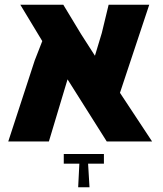

<svg xmlns="http://www.w3.org/2000/svg" viewBox="-20 -599 689 813"><path d="M624 0H432L266 -263L187 0H15L127 -343L159 -425L66 -579H248L323 -455L382 -363L411 -459L440 -579H612L488 -206ZM420 53V94H353L359 194H311L316 94H250V53Z"/></svg>

Font: Assistant ExtraBold
Style: Regular
Weight: 800
Designer: Hebrew By Ben Nathan, Latin by Paul Hunt
Version: Version 2.001;PS 002.001;hotconv 1.0.88;makeotf.lib2.5.64775